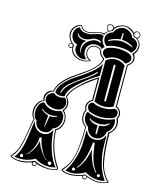

<svg xmlns="http://www.w3.org/2000/svg" viewBox="-123 -911 833 1008"><g transform="rotate(15 294.0 -407.5)"><path d="M343 -797Q343 -791 347 -785Q351 -779 358 -779Q364 -779 370 -786L373 -793Q373 -799 369 -804.5Q365 -810 358 -810Q353 -810 348 -806.5Q343 -803 343 -797ZM503 -780Q509 -780 513.5 -784.5Q518 -789 518 -794Q518 -800 513.5 -805Q509 -810 503 -810Q497 -810 492.5 -805Q488 -800 488 -794Q489 -793 490.5 -789Q492 -785 494 -784Q495 -783 498.5 -782Q502 -781 503 -780ZM482 -400Q459 -387 430 -387Q403 -387 378 -400V-623Q402 -642 430 -642Q460 -642 482 -623ZM510 -314Q509 -281 482 -262Q478 -240 464.5 -227.5Q451 -215 430 -215Q410 -215 397 -228Q384 -241 380 -262Q352 -281 351 -314Q351 -329 358 -338Q391 -321 430 -321Q471 -321 505 -338Q510 -329 510 -314ZM538 -11Q523 -6 506 -6Q465 -6 430 -29Q415 -19 395 -12.5Q375 -6 355 -6Q338 -6 324 -11Q348 -45 360.5 -88Q373 -131 375 -160.5Q377 -190 377 -241H380Q393 -207 430 -207Q469 -207 482 -241H485Q485 -190 487 -160.5Q489 -131 501 -88Q513 -45 538 -11ZM494 -730Q488 -737 468 -743.5Q448 -750 434 -750V-782Q434 -786 431 -786Q428 -786 428 -782L426 -750Q414 -750 393.5 -743.5Q373 -737 366 -730Q364 -727 365 -725Q366 -723 370 -726Q378 -732 397 -737Q416 -742 430 -742Q443 -742 463.5 -736.5Q484 -731 493 -726Q495 -724 496 -725Q499 -726 494 -730ZM436 -420V-610Q436 -614 431 -614Q426 -614 426 -610V-420Q426 -414 431 -414Q436 -414 436 -420ZM485 -305Q488 -308 486.5 -308.5Q485 -309 481 -308Q463 -292 430 -292Q395 -294 380 -308Q377 -309 376 -308.5Q375 -308 377 -305Q395 -284 422 -284H426V-242Q426 -236 430 -236Q434 -236 434 -242V-284H440Q466 -284 485 -305ZM481 -46Q447 -84 436 -187Q435 -191 430.5 -191Q426 -191 426 -187Q415 -84 380 -46Q377 -43 378 -41Q379 -39 382 -42Q418 -80 430 -154Q445 -80 479 -42Q482 -39 483 -41.5Q484 -44 481 -46ZM506 -33Q499 -39 494 -35Q486 -31 493 -24Q494 -21 497.5 -20.5Q501 -20 502 -21Q508 -26 506 -33ZM370 -24Q375 -31 368 -35Q363 -39 356 -33Q353 -26 358.5 -21.5Q364 -17 370 -24ZM430 -13Q430 -12 427.5 -11Q425 -10 424 -9.5Q423 -9 422.5 -7.5Q422 -6 422 -4Q422 0 424.5 2.5Q427 5 430 5Q440 5 440 -4Q440 -6 438 -9Q437 -10 434.5 -11Q432 -12 430 -13ZM498 -697Q469 -709 430 -709Q391 -709 363 -697Q343 -713 343 -736Q343 -765 380 -776Q383 -791 399 -801.5Q415 -812 430 -812Q444 -812 461 -801.5Q478 -791 481 -776Q518 -765 518 -736Q518 -713 498 -697ZM507 -665Q507 -645 482 -634Q460 -650 430 -650H426Q404 -650 378 -634Q354 -645 354 -665Q354 -696 430 -700Q507 -696 507 -665ZM307 -690Q287 -690 273.5 -677Q260 -664 260 -643Q260 -618 279 -603Q269 -599 261 -599Q240 -599 224.5 -614Q209 -629 209 -648Q209 -656 213 -665Q195 -670 185.5 -683.5Q176 -697 176 -712Q176 -746 204 -756Q214 -734 250 -734H253Q267 -734 288.5 -741.5Q310 -749 318 -749Q329 -749 336 -742Q334 -736 334 -732Q335 -710 355 -690Q346 -682 344 -673Q337 -690 307 -690ZM321 -708Q328 -703 329 -705Q329 -706 330 -707Q330 -713 320 -716Q310 -719 302 -719Q293 -719 287 -717Q283 -716 272.5 -710.5Q262 -705 253 -704Q249 -703 242 -703Q217 -703 205 -721Q201 -726 201 -722Q201 -719 202 -718Q212 -696 246 -696H252H253Q253 -694 252 -694Q234 -682 234 -654Q234 -637 243 -627H245Q244 -630 243 -631Q239 -637 239 -646Q239 -672 256 -688Q268 -701 288 -708Q295 -711 303 -711Q313 -711 321 -708ZM370 -536Q327 -514 273.5 -466.5Q220 -419 220 -387Q212 -382 199 -382Q175 -382 167 -394Q167 -422 194.5 -451Q222 -480 255.5 -500.5Q289 -521 323.5 -549Q358 -577 370 -602ZM191 -308Q166 -308 146.5 -319Q127 -330 127 -351Q127 -364 136.5 -374.5Q146 -385 162 -387Q175 -374 198 -374Q210 -374 223 -379Q237 -367 237 -347Q237 -330 224 -319Q211 -308 191 -308ZM220 -307Q242 -295 242 -265Q242 -246 231.5 -229Q221 -212 202 -206Q193 -176 159 -176Q140 -176 126 -188.5Q112 -201 110 -225Q91 -238 91 -270Q91 -291 100.5 -308Q110 -325 126 -326Q148 -299 189 -299Q207 -299 220 -307ZM270 -12Q250 -7 232 -7Q192 -7 157 -30Q123 -8 77 -8Q59 -8 46 -11Q65 -32 75.5 -67.5Q86 -103 92.5 -154.5Q99 -206 102 -221Q106 -195 122.5 -180.5Q139 -166 159 -166Q194 -166 209 -201Q210 -147 227.5 -94Q245 -41 270 -12ZM355 -548Q357 -550 355.5 -552Q354 -554 351 -552Q331 -530 292.5 -504Q254 -478 227 -455Q200 -432 192 -403Q191 -399 194 -398Q196 -398 197 -400Q205 -429 232 -452.5Q259 -476 297.5 -501.5Q336 -527 355 -548ZM209 -272Q212 -274 209 -275Q208 -276 206 -275Q194 -271 178 -271Q149 -271 126 -291Q122 -291 122 -289Q141 -271 162 -266L157 -206Q157 -203 158 -203Q159 -203 160 -206L171 -265Q175 -264 181 -264Q193 -264 209 -272ZM223 -34Q213 -39 202 -49Q191 -60 177 -89.5Q163 -119 160 -142Q160 -145 154.5 -145Q149 -145 149 -142Q148 -109 132 -77.5Q116 -46 93 -34Q111 -43 117 -49Q147 -82 155 -126Q161 -104 175.5 -81Q190 -58 201 -47Q209 -39 222 -34ZM74 -22Q78 -16 84 -18Q90 -20 90 -26Q90 -30 87 -33Q84 -36 81 -36Q76 -36 74 -31Q72 -26 74 -22ZM239 -34Q234 -36 229 -33.5Q224 -31 224 -26Q224 -22 227.5 -19Q231 -16 234 -16Q240 -16 241 -20Q247 -28 239 -34ZM157 -12Q148 -8 148 -3Q148 6 157 6Q166 6 166 -3Q166 -6 164 -9Q159 -11 157 -12ZM192 -653Q192 -656 188.5 -659Q185 -662 182 -662Q173 -662 173 -653Q173 -643 182 -643Q192 -643 192 -653ZM270 -642Q270 -660 280.5 -671Q291 -682 308 -682H312Q331 -682 343 -666Q345 -644 370 -630Q367 -605 345 -580.5Q323 -556 293.5 -535Q264 -514 234.5 -493Q205 -472 183.5 -446.5Q162 -421 159 -394Q143 -393 132 -379.5Q121 -366 121 -350Q121 -341 124 -334Q107 -331 95.5 -311.5Q84 -292 84 -270Q84 -244 98 -230Q92 -207 84 -153.5Q76 -100 65.5 -68Q55 -36 34 -11Q34 -10 34 -9Q34 -8 34 -7Q56 1 80 1Q116 1 157 -18Q174 -9 195.5 -3.5Q217 2 237 2Q262 2 278 -6Q280 -7 278 -11Q220 -97 217 -206Q232 -212 241 -228.5Q250 -245 250 -264Q250 -294 229 -309Q226 -312 229 -314Q242 -326 242 -346Q242 -368 227 -385Q229 -409 263 -444.5Q297 -480 330 -503.5Q363 -527 370 -527V-401Q359 -397 351.5 -386.5Q344 -376 344 -364Q344 -352 350 -345Q342 -328 342 -314Q342 -297 350 -282.5Q358 -268 370 -261Q370 -169 358 -108.5Q346 -48 309 -9Q324 1 352 1Q393 1 430 -17Q471 2 508 2Q535 2 553 -9Q515 -48 502.5 -109Q490 -170 490 -261Q503 -268 511.5 -282.5Q520 -297 520 -314Q519 -331 512 -345Q519 -355 519 -366Q519 -377 511.5 -387Q504 -397 493 -401V-630Q517 -644 517 -667Q517 -681 506 -690V-694Q526 -714 526 -737Q526 -764 501 -777Q499 -777 495 -778.5Q491 -780 489 -781Q484 -798 465.5 -809.5Q447 -821 430 -821Q414 -821 396 -809.5Q378 -798 374 -781Q347 -775 336 -750Q327 -755 320 -755Q311 -755 289 -747.5Q267 -740 252.5 -740Q238 -740 225 -746.5Q212 -753 209 -766Q192 -763 179 -747.5Q166 -732 166 -712Q166 -681 198 -657Q197 -654 197 -647Q197 -624 216 -608.5Q235 -593 262 -593Q279 -593 296 -600Q270 -617 270 -642ZM430 -378Q466 -378 490 -390Q507 -389 511 -373Q511 -370 511 -368Q511 -347 494 -341Q462 -329 430 -329Q398 -329 366 -342Q355 -350 352 -368V-370Q352 -378 359 -384.5Q366 -391 374 -392Q396 -378 430 -378ZM502 -813Q510 -813 515.5 -808Q521 -803 521 -794Q519 -780 509 -777Q531 -762 531 -735Q531 -713 514 -693Q523 -680 523 -667Q523 -644 498 -627V-404Q506 -403 515.5 -391Q525 -379 525 -365Q525 -354 519 -344Q526 -331 526 -315Q526 -282 497 -258Q497 -167 508.5 -107.5Q520 -48 558 -11L560 -10Q560 -8 558 -7Q547 -1 534 2.5Q521 6 506 6Q476 6 442 -7Q443 -6 443 -3Q443 9 430 9Q425 9 421.5 5.5Q418 2 418 -3Q418 -6 418 -7Q403 -1 386 2.5Q369 6 353 6Q326 6 306 -4Q301 -9 309 -17Q345 -56 355.5 -113Q366 -170 366 -258Q337 -279 337 -313Q337 -330 344 -345Q338 -355 338 -365Q338 -377 345.5 -388Q353 -399 364 -404V-520Q363 -519 360 -517Q240 -435 232 -385Q248 -368 248 -346Q248 -326 235 -312Q255 -293 255 -263Q255 -243 246 -226Q237 -209 222 -202Q225 -101 283 -13Q287 -5 279 -2Q260 6 233 6Q198 6 168 -6Q169 -5 169 -2Q169 3 165.5 6.5Q162 10 157 10Q144 10 144 -2Q144 -6 145 -7Q130 -1 114.5 2.5Q99 6 83 6Q57 6 34 -3Q28 -4 28 -9Q28 -12 30 -14Q51 -39 61.5 -69.5Q72 -100 80 -153Q88 -206 93 -229Q78 -244 78 -271Q78 -294 89 -312.5Q100 -331 118 -336Q114 -345 114 -354Q114 -370 126 -383.5Q138 -397 155 -398Q159 -426 180.5 -451.5Q202 -477 231 -497.5Q260 -518 289 -537.5Q318 -557 339.5 -580.5Q361 -604 364 -627Q340 -642 338 -665Q329 -678 310 -678H308Q294 -678 284 -668.5Q274 -659 274 -643Q274 -618 301 -603Q303 -602 303 -600.5Q303 -599 301 -599Q281 -589 260 -589Q232 -589 212.5 -604.5Q193 -620 193 -644Q188 -639 182 -639Q177 -639 173 -643Q169 -647 169 -651Q169 -657 173 -661Q177 -665 182 -665Q160 -688 160 -713Q160 -736 175.5 -752.5Q191 -769 211 -770Q214 -758 225.5 -751Q237 -744 250 -744Q266 -744 289 -751.5Q312 -759 321 -759Q328 -759 334 -757Q342 -768 354 -776Q341 -779 340 -798V-802Q344 -813 358 -813Q374 -813 376 -798Q385 -811 400.5 -818Q416 -825 430 -825Q466 -825 486 -799Q488 -813 502 -813Z"/></g></svg>

Font: Indiction Unicode
Style: Normal
Weight: 500
Version: Version 1.1